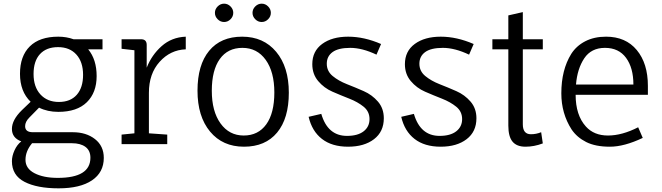

<svg xmlns="http://www.w3.org/2000/svg" viewBox="-20 -786 3610 1047"><path d="M298 -586Q342 -586 381 -572H539V-517H461Q507 -461 507 -371Q507 -281 453.5 -228.5Q400 -176 298 -176Q239 -176 193 -199L140 -145Q117 -122 117 -98Q117 -65 159 -65H377Q450 -65 498 -27.5Q546 10 546 75Q546 154 481.5 197.5Q417 241 299.5 241Q182 241 113.5 205.5Q45 170 45 93Q45 65 59 34Q73 3 96 -15Q45 -34 45 -83Q45 -132 99 -185L147 -231Q89 -287 89 -383.5Q89 -480 142.5 -533Q196 -586 298 -586ZM433 -378Q433 -448 396.5 -488.5Q360 -529 296.5 -529Q233 -529 198 -491Q163 -453 163 -382.5Q163 -312 200.5 -271Q238 -230 301 -230Q364 -230 398.5 -269Q433 -308 433 -378ZM372 -5H155Q119 38 119 85.5Q119 133 168 158.5Q217 184 295 184Q473 184 473 74Q473 35 446 15Q419 -5 372 -5Z M792 -280V-59L892 -52V0H643V-52L713 -59V-512L643 -520V-572H749Q780 -572 780 -541V-417Q807 -486 861.5 -534.5Q916 -583 993 -586V-517Q909 -514 850.5 -449Q792 -384 792 -280Z M1057 -291.5Q1057 -432 1120.5 -509Q1184 -586 1300.5 -586Q1417 -586 1486 -503.5Q1555 -421 1555 -280.5Q1555 -140 1491 -63Q1427 14 1310.5 14Q1194 14 1125.5 -68.5Q1057 -151 1057 -291.5ZM1476 -281.5Q1476 -394 1429 -459.5Q1382 -525 1302 -525Q1222 -525 1178.5 -464Q1135 -403 1135 -291Q1135 -179 1182.5 -113Q1230 -47 1309 -47Q1388 -47 1432 -108Q1476 -169 1476 -281.5ZM1167 -681Q1152 -696 1152 -716Q1152 -736 1167 -751Q1182 -766 1202 -766Q1222 -766 1237 -751Q1252 -736 1252 -716Q1252 -696 1237 -681Q1222 -666 1202 -666Q1182 -666 1167 -681ZM1372 -681Q1357 -696 1357 -716Q1357 -736 1372 -751Q1387 -766 1407 -766Q1427 -766 1442 -751Q1457 -736 1457 -716Q1457 -696 1442 -681Q1427 -666 1407 -666Q1387 -666 1372 -681Z M2033 -488Q1955 -525 1890 -525Q1825 -525 1793.5 -502Q1762 -479 1762 -438.5Q1762 -398 1794 -371.5Q1826 -345 1872 -327Q1918 -309 1963.5 -289Q2009 -269 2041 -232Q2073 -195 2073 -141Q2073 -68 2019.5 -27Q1966 14 1878 14Q1790 14 1735.5 -28.5Q1681 -71 1663 -149L1732 -165Q1767 -45 1872 -45Q1931 -45 1963 -70Q1995 -95 1995 -136.5Q1995 -178 1963 -204Q1931 -230 1885 -248Q1839 -266 1793 -286Q1747 -306 1715 -344Q1683 -382 1683 -436Q1683 -507 1737 -546.5Q1791 -586 1878.5 -586Q1966 -586 2058 -546Z M2538 -488Q2460 -525 2395 -525Q2330 -525 2298.5 -502Q2267 -479 2267 -438.5Q2267 -398 2299 -371.5Q2331 -345 2377 -327Q2423 -309 2468.5 -289Q2514 -269 2546 -232Q2578 -195 2578 -141Q2578 -68 2524.5 -27Q2471 14 2383 14Q2295 14 2240.5 -28.5Q2186 -71 2168 -149L2237 -165Q2272 -45 2377 -45Q2436 -45 2468 -70Q2500 -95 2500 -136.5Q2500 -178 2468 -204Q2436 -230 2390 -248Q2344 -266 2298 -286Q2252 -306 2220 -344Q2188 -382 2188 -436Q2188 -507 2242 -546.5Q2296 -586 2383.5 -586Q2471 -586 2563 -546Z M2665 -517V-572H2752V-702L2831 -720V-572H2940V-517H2831V-108Q2831 -54 2875 -54Q2904 -54 2931 -65L2940 -4Q2893 14 2845.5 14Q2798 14 2775 -13.5Q2752 -41 2752 -101V-517Z M3513 -269H3119Q3119 -158 3175 -96Q3219 -47 3295.5 -47Q3372 -47 3460 -92L3485 -34Q3384 14 3305.5 14Q3227 14 3176.5 -11.5Q3126 -37 3097 -80Q3041 -167 3041 -277Q3041 -405 3095 -492Q3123 -536 3171.5 -561Q3220 -586 3285 -586Q3392 -586 3452.5 -513Q3513 -440 3513 -318ZM3121 -325H3434Q3434 -416 3394 -470.5Q3354 -525 3279 -525Q3204 -525 3166 -468Q3128 -411 3121 -325Z"/></svg>

Font: Fauna One
Style: Regular
Weight: 400
Version: Version 1.001